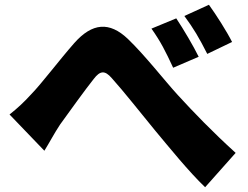

<svg xmlns="http://www.w3.org/2000/svg" viewBox="-20 -774 1040 805"><path d="M20 -294 166 -142C185 -172 208 -216 232 -252C271 -306 337 -398 373 -443C399 -477 419 -481 449 -446C497 -393 571 -299 631 -226C692 -153 771 -55 840 11L968 -133C870 -222 792 -303 726 -375C670 -436 589 -541 516 -611C439 -684 367 -679 291 -593C227 -520 154 -423 111 -379C79 -344 53 -320 20 -294ZM719 -697 615 -654C654 -599 674 -559 706 -490L813 -536C791 -581 749 -652 719 -697ZM856 -754 753 -707C792 -654 814 -617 849 -548L953 -598C931 -642 887 -711 856 -754Z"/></svg>

Font: Noto Sans CJK HK Black
Style: Regular
Weight: 900
Designer: Ryoko NISHIZUKA 西塚涼子 (kana, bopomofo & ideographs); Paul D. Hunt (Latin, Greek & Cyrillic); Sandoll Communications 산돌커뮤니
Foundry: Adobe
Version: Version 2.004;hotconv 1.0.118;makeotfexe 2.5.65603